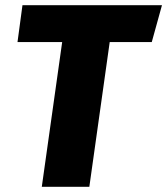

<svg xmlns="http://www.w3.org/2000/svg" viewBox="-20 -715 640 735"><path d="M600 -695H66L47 -554H218L140 0H322L400 -554H561Z"/></svg>

Font: Fira Sans ExtraBold
Style: Italic
Weight: 800
Italic angle: -8°
Designer: bBox Type GmbH & Carrois Corporate GbR & Edenspiekermann AG
Foundry: bBox Type GmbH & Carrois Corporate GbR & Edenspiekermann AG
Version: Version 4.301;PS 004.301;hotconv 1.0.88;makeotf.lib2.5.64775